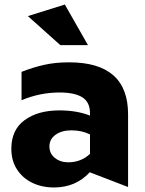

<svg xmlns="http://www.w3.org/2000/svg" viewBox="-20 -815 641 847"><path d="M281 -99Q246 -99 222 -118.5Q198 -138 198 -169Q198 -201 225 -220.5Q252 -240 295 -240Q341 -240 377 -222V-136Q337 -99 281 -99ZM285 -540Q224 -540 175 -529Q126 -518 75 -498V-373Q157 -407 242 -407Q310 -407 343.5 -385.5Q377 -364 377 -316V-305Q319 -328 242 -328Q147 -328 88.5 -285Q30 -242 30 -159Q30 -106 55 -67.5Q80 -29 122.5 -8.5Q165 12 218 12Q314 12 376 -55L545 10V-311Q545 -540 285 -540ZM246 -616H368L266 -795L103 -744Z"/></svg>

Font: Geom ExtraBold
Style: Bold
Weight: 800
Version: Version 1.102